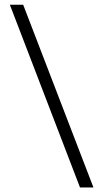

<svg xmlns="http://www.w3.org/2000/svg" viewBox="-20 -690 446 828"><path d="M383 118.5H325L22.5 -669.5H80Z"/></svg>

Font: Anek Tamil Medium Light
Style: Regular
Weight: 300
Version: Version 1.003